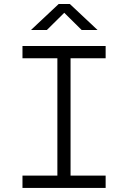

<svg xmlns="http://www.w3.org/2000/svg" viewBox="-20 -918 626 938"><path d="M89.8 0V-60.1H260.3V-633.3H89.8V-693.4H496.1V-633.3H324.7V-60.1H496.1V0ZM131.3 -771.5 266.6 -898.4H321.3L456.5 -771.5H378.9L293.9 -855.5L209 -771.5Z"/></svg>

Font: CaskaydiaCove NFP Light
Style: Regular
Weight: 300
Designer: Aaron Bell
Foundry: Saja Typeworks
Version: Version 2111.001; VTT 6.35;Nerd Fonts 3.1.1